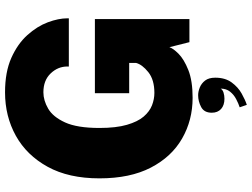

<svg xmlns="http://www.w3.org/2000/svg" viewBox="-142 -648 1024 781"><g transform="rotate(-90 370.5 -258.0)"><path d="M362.5 13Q271.5 13 197 -29.8Q122.5 -72.5 78.8 -156.8Q35 -241 35 -366Q35 -491 82 -576.5Q129 -662 208.2 -706Q287.5 -750 385 -750Q467.5 -750 524.8 -724.5Q582 -699 617.8 -659.2Q653.5 -619.5 669.8 -576Q686 -532.5 686 -496.5V-490.5H490V-496.5Q490 -535 461.8 -564.5Q433.5 -594 385 -594Q352 -594 318.5 -574.5Q285 -555 262.5 -505.8Q240 -456.5 240 -366Q240 -298 252.8 -254.2Q265.5 -210.5 286.2 -186.2Q307 -162 332.2 -152.2Q357.5 -142.5 382.5 -142.5Q436 -142.5 467 -167.2Q498 -192 504.5 -217V-245H381.5V-384.5H683V0H589L568.5 -81.5Q564 -66.5 541.8 -44.2Q519.5 -22 475.8 -4.5Q432 13 362.5 13ZM359 142.5Q332.5 142.5 317.2 128.8Q302 115 302 91Q302 60 325 47.8Q348 35.5 373 35.5Q388 35.5 404.8 42.2Q421.5 49 433 64Q444.5 79 444.5 105Q444.5 145.5 425.2 171.8Q406 198 380 212.5Q354 227 334 233.5L324 204.5Q339.5 199.5 357.2 190.2Q375 181 387.5 165.5Q400 150 400 127Q395.5 135 383.8 138.8Q372 142.5 359 142.5Z"/></g></svg>

Font: Epilogue Black
Style: Regular
Weight: 900
Designer: Tyler Finck
Foundry: Etcetera Type Co
Version: Version 2.111; ttfautohint (v1.8.3)